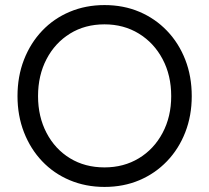

<svg xmlns="http://www.w3.org/2000/svg" viewBox="-20 -727 825 757"><path d="M392 10Q318 10 255 -16.5Q192 -43 146 -91.5Q100 -140 74.5 -205.5Q49 -271 49 -348Q49 -426 74.5 -491.5Q100 -557 146 -605.5Q192 -654 255 -680.5Q318 -707 392 -707Q467 -707 529.5 -680.5Q592 -654 638.5 -605.5Q685 -557 710.5 -491.5Q736 -426 736 -348Q736 -271 710.5 -205.5Q685 -140 638.5 -91.5Q592 -43 529.5 -16.5Q467 10 392 10ZM392 -67Q468 -67 527.5 -103Q587 -139 621 -203Q655 -267 655 -348Q655 -430 621 -494Q587 -558 527.5 -594.5Q468 -631 392 -631Q315 -631 256 -594.5Q197 -558 163.5 -494Q130 -430 130 -348Q130 -267 163.5 -203Q197 -139 256 -103Q315 -67 392 -67Z"/></svg>

Font: Lexend Deca Light
Style: Regular
Weight: 300
Designer: Bonnie Shaver-Troup, Thomas Jockin
Foundry: Lexend
Version: Version 1.008; ttfautohint (v1.8.4.7-5d5b)